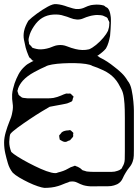

<svg xmlns="http://www.w3.org/2000/svg" viewBox="-26 -837 672 935"><path d="M257 69Q241 74 224 76Q207 78 190 78Q179 77 158 70Q137 63 113 51.5Q89 40 68 27.5Q47 15 36 4Q20 -16 12.5 -41.5Q5 -67 0 -89Q-6 -115 -6 -143Q-6 -166 2 -193.5Q10 -221 19 -243Q24 -254 28 -266Q32 -278 34 -291Q39 -313 35.5 -334Q32 -355 33 -377Q34 -391 37.5 -404.5Q41 -418 45 -431Q53 -454 64.5 -475.5Q76 -497 95 -514Q106 -525 127 -535.5Q148 -546 172 -555Q196 -564 217 -570.5Q238 -577 249 -580Q260 -583 289.5 -584Q319 -585 354.5 -582.5Q390 -580 419.5 -574Q449 -568 460 -557Q479 -548 496.5 -536.5Q514 -525 530 -512Q549 -498 566.5 -481Q584 -464 596 -443Q609 -428 615 -399.5Q621 -371 623.5 -342.5Q626 -314 626 -299V-108Q626 -94 625.5 -79Q625 -64 620 -50Q615 -35 604.5 -22.5Q594 -10 586 4Q578 17 571 32.5Q564 48 550 57Q546 60 540 62Q534 64 529 66Q516 70 500 70Q484 70 470 70Q448 70 425 70.5Q402 71 380 65Q365 60 350.5 52.5Q336 45 319 47Q315 47 312 48Q309 49 306 51Q293 55 281.5 60Q270 65 257 69ZM565 -403Q558 -417 550 -430.5Q542 -444 531 -456Q510 -479 478.5 -494Q447 -509 424 -516Q415 -522 392 -525.5Q369 -529 339.5 -529.5Q310 -530 280.5 -528.5Q251 -527 228 -523Q205 -519 196 -513Q174 -504 140 -485.5Q106 -467 85 -444Q78 -436 72 -426.5Q66 -417 62 -406Q62 -404 61 -401Q60 -398 59 -396Q59 -392 60.5 -388Q62 -384 63 -381Q63 -380 63.5 -378Q64 -376 68 -372Q71 -370 74.5 -367Q78 -364 81 -362Q87 -360 95.5 -359.5Q104 -359 110 -358H173Q188 -358 203.5 -358Q219 -358 234 -360Q244 -362 253.5 -365Q263 -368 272 -372Q277 -374 283.5 -377Q290 -380 295 -381Q297 -382 300 -381.5Q303 -381 306 -381Q308 -381 311.5 -381.5Q315 -382 317 -381Q322 -379 324 -374Q326 -373 329 -370.5Q332 -368 332 -366Q332 -365 331 -362.5Q330 -360 329 -358Q328 -356 327.5 -351.5Q327 -347 325 -345Q323 -342 318 -340.5Q313 -339 310 -337Q302 -333 292.5 -331.5Q283 -330 275 -328Q260 -325 245 -322.5Q230 -320 216 -317Q205 -311 177 -294Q149 -277 117 -255.5Q85 -234 58.5 -214.5Q32 -195 24 -184Q21 -175 20.5 -165.5Q20 -156 19 -146Q19 -122 29 -97Q38 -88 61 -73.5Q84 -59 113.5 -43.5Q143 -28 172 -15Q201 -2 224 3.5Q247 9 256 3Q269 0 281.5 -4.5Q294 -9 306 -16Q312 -20 318 -22.5Q324 -25 331 -27Q333 -28 335.5 -29Q338 -30 339 -30Q341 -30 343 -28.5Q345 -27 346 -27Q350 -26 353 -24.5Q356 -23 359 -21Q364 -19 368 -15Q372 -11 376 -8Q381 -7 386.5 -5Q392 -3 396 -2Q405 -1 414 -0.5Q423 0 431 0H487Q501 0 517 0Q533 0 546 -5Q555 -7 565 -15Q568 -18 570 -24Q581 -41 581.5 -61.5Q582 -82 582 -101V-261Q582 -276 581.5 -303.5Q581 -331 577.5 -359Q574 -387 565 -403ZM281 -148 270 -154Q269 -155 267.5 -155.5Q266 -156 265 -157Q264 -159 264 -162.5Q264 -166 263 -168L262 -177Q263 -179 265 -181Q267 -183 268 -184Q272 -190 275 -193Q282 -198 290.5 -200Q299 -202 306 -202Q308 -202 311.5 -203Q315 -204 316 -203Q319 -202 322 -199Q325 -196 327 -194Q328 -193 329 -192.5Q330 -192 331 -190Q332 -188 330 -184Q330 -182 330.5 -177.5Q331 -173 329 -170Q328 -169 326 -166.5Q324 -164 322 -162L315 -154Q312 -153 308.5 -152Q305 -151 302 -149Q300 -148 298 -147Q296 -146 294 -146Q290 -145 281 -148ZM510 -662Q507 -646 502.5 -630.5Q498 -615 490 -601Q478 -586 454 -569Q430 -552 405 -541Q380 -530 365 -533Q343 -535 319.5 -545.5Q296 -556 273 -557Q270 -557 266.5 -557.5Q263 -558 260 -557Q249 -556 239 -552Q229 -548 219 -544Q204 -539 188 -536.5Q172 -534 156 -536Q152 -537 145 -538.5Q138 -540 133 -542Q129 -544 125 -551Q118 -555 116 -559Q115 -561 114 -563.5Q113 -566 112 -568Q108 -577 105 -586Q102 -595 99 -605Q94 -625 90.5 -644.5Q87 -664 91 -685Q94 -699 99.5 -711.5Q105 -724 112 -736Q127 -751 153.5 -770.5Q180 -790 206.5 -804.5Q233 -819 248 -817Q262 -816 276 -812.5Q290 -809 303 -804Q316 -800 329.5 -796Q343 -792 356 -793Q373 -794 387 -801Q401 -808 417 -812Q429 -814 442 -814.5Q455 -815 467 -813L480 -810Q482 -809 484.5 -807Q487 -805 489 -803Q495 -801 499 -797Q505 -790 508 -780.5Q511 -771 512 -763Q514 -753 514 -743.5Q514 -734 514 -725Q513 -710 512.5 -694.5Q512 -679 510 -662ZM427 -762Q423 -761 418.5 -760.5Q414 -760 409 -758Q394 -754 379.5 -747.5Q365 -741 348 -742Q332 -743 316.5 -749.5Q301 -756 285 -760Q263 -768 233 -766Q203 -764 180 -750Q158 -737 139.5 -709.5Q121 -682 116 -659Q115 -655 114 -651.5Q113 -648 113 -643Q113 -638 115 -630Q115 -629 115 -626.5Q115 -624 116 -622Q118 -620 121 -617Q124 -614 126 -612Q128 -608 131 -605L139 -602Q145 -600 150.5 -599Q156 -598 162 -597Q176 -596 189 -598Q202 -600 215 -604Q226 -608 236 -612Q246 -616 256 -617Q279 -620 300 -611.5Q321 -603 342 -598Q358 -594 375 -593.5Q392 -593 408 -597Q423 -603 442 -618.5Q461 -634 477 -653Q493 -672 500 -687Q506 -704 506 -719Q506 -722 506.5 -725Q507 -728 506 -730Q505 -734 501 -740Q500 -742 499 -745.5Q498 -749 496 -750Q495 -752 491.5 -753.5Q488 -755 486 -756Q483 -757 480.5 -758.5Q478 -760 475 -761Q473 -762 470 -762Q467 -762 465 -763Q456 -764 447 -764Q438 -764 427 -762Z"/></svg>

Font: Rubik Vinyl
Style: Regular
Weight: 400
Designer: Hubert and Fischer, NaN
Foundry: Hubert and Fischer, NaN
Version: Version 2.200